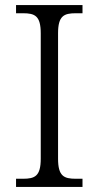

<svg xmlns="http://www.w3.org/2000/svg" viewBox="-20 -734 388 754"><path d="M43 0H304V-32H278C231 -32 208 -42 208 -111V-603C208 -672 231 -682 278 -682H304V-714H43V-682H70C117 -682 140 -672 140 -603V-111C140 -42 117 -32 70 -32H43Z"/></svg>

Font: Noto Serif Devanagari Light
Style: Regular
Weight: 300
Designer: Universal Thirst, Indian Type Foundry and the Monotype Design Team
Foundry: Monotype Imaging Inc.
Version: Version 2.004